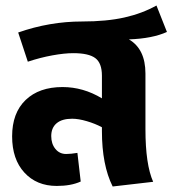

<svg xmlns="http://www.w3.org/2000/svg" viewBox="-20 -660 628 697"><path d="M508 -191Q508 -63 536 0L389 17Q350 -61 350 -184V-198Q326 -211 295.5 -220Q265 -229 242 -229Q205 -229 185.5 -212.5Q166 -196 166 -166Q166 -138 181 -119.5Q196 -101 220 -101Q237 -101 261 -105L273 -1Q238 15 186 15Q113 15 68.5 -33.5Q24 -82 24 -165Q24 -250 73 -297Q122 -344 207 -344Q282 -344 350 -303V-385Q350 -431 326 -449Q302 -467 246 -467Q214 -467 170 -459Q126 -451 81 -436L46 -542Q160 -582 278 -582Q367 -582 431.5 -596.5Q496 -611 548 -640L586 -544Q533 -520 448 -517Q508 -482 508 -393Z"/></svg>

Font: FiraGOUPP
Style: Bold
Weight: 700
Designer: bBox Type
Foundry: bBox Type GmbH
Version: Version 1.001